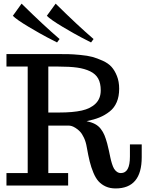

<svg xmlns="http://www.w3.org/2000/svg" viewBox="-20 -1037 813 1073"><path d="M16.1 0ZM241.7 -948.7 291 -1016.6Q414.1 -895 502.9 -818.8L488.8 -799.8Q466.8 -811 432.4 -828.9Q397.9 -846.7 330.6 -886.7Q263.2 -926.8 241.7 -948.7ZM51.8 -948.7 100.6 -1016.6Q224.1 -895 313 -818.8L298.8 -799.8Q276.9 -811 242.4 -828.9Q208 -846.7 140.6 -886.7Q73.2 -926.8 51.8 -948.7ZM626 16.1Q595.2 16.1 571.3 5.4Q547.4 -5.4 531 -23.4Q514.6 -41.5 502 -71.8Q489.3 -102.1 481.2 -135Q473.1 -168 464.8 -214.8Q460 -244.1 449.2 -267.1Q438.5 -290 426.5 -302.2Q414.6 -314.5 401.4 -322.5Q388.2 -330.6 379.6 -332.8Q371.1 -335 365.2 -335H250V-69.8H360.8V0H16.1V-69.8H134.8V-665H16.1V-734.9H296.9Q337.9 -734.9 362.5 -734.4Q387.2 -733.9 428.7 -730Q470.2 -726.1 496.1 -719Q522 -711.9 553.5 -697.8Q585 -683.6 603 -663.6Q621.1 -643.6 633.5 -612.3Q646 -581.1 646 -541Q646 -498 632.3 -466.1Q618.7 -434.1 592.5 -413.6Q566.4 -393.1 535.9 -380.6Q505.4 -368.2 463.9 -359.9Q491.7 -354 511 -343.8Q530.3 -333.5 543.2 -316.7Q556.2 -299.8 563.7 -281.5Q571.3 -263.2 579.1 -234.9Q583.5 -218.8 588.6 -195.1Q593.8 -171.4 596.9 -155.8Q600.1 -140.1 605.7 -122.3Q611.3 -104.5 617.4 -94.2Q623.5 -84 633.3 -76.9Q643.1 -69.8 655.8 -69.8Q706.1 -69.8 706.1 -162.1V-230H772V-158.2Q772 16.1 626 16.1ZM250 -408.2H311Q387.2 -408.2 436.8 -419.2Q486.3 -430.2 514.6 -458.3Q543 -486.3 543 -532.2Q543 -571.8 528.8 -597.7Q514.6 -623.5 483.9 -638.4Q453.1 -653.3 411.4 -659.2Q369.6 -665 307.1 -665H250Z"/></svg>

Font: Trocchi
Style: Regular
Weight: 400
Designer: vernon adams
Version: Version 1.0; ttfautohint (v0.8) -l 6 -r 50 -G 100